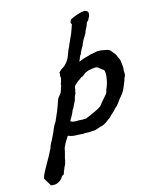

<svg xmlns="http://www.w3.org/2000/svg" viewBox="-143 -828 756 949"><g transform="rotate(-15 235.0 -354.0)"><path d="M293 -513.7Q316.4 -523.4 329.1 -526.4Q341.8 -529.3 355.5 -534.2Q363.3 -534.2 371.6 -536.6Q379.9 -539.1 387.7 -540Q392.6 -541 398.9 -540.5Q405.3 -540 410.2 -540Q420.9 -538.1 434.6 -535.6Q448.2 -533.2 455.1 -527.3Q458 -524.4 460.9 -520Q463.9 -515.6 467.8 -511.7Q474.6 -503.9 478 -497.1Q481.4 -490.2 486.3 -478.5Q488.3 -473.6 489.7 -469.7Q491.2 -465.8 491.2 -460Q492.2 -454.1 492.7 -448.2Q493.2 -442.4 494.1 -435.5Q495.1 -430.7 494.1 -425.3Q493.2 -419.9 493.2 -414.1Q493.2 -408.2 493.7 -402.3Q494.1 -396.5 493.2 -391.6Q491.2 -384.8 488.3 -380.4Q485.4 -376 484.4 -368.2Q476.6 -348.6 469.2 -331.1Q461.9 -313.5 449.2 -298.8Q432.6 -279.3 424.3 -266.6Q416 -253.9 403.3 -245.1Q395.5 -234.4 385.3 -226.1Q375 -217.8 367.2 -208Q356.4 -201.2 346.2 -192.9Q335.9 -184.6 323.2 -179.7Q321.3 -178.7 318.8 -178.2Q316.4 -177.7 311.5 -176.8Q303.7 -174.8 296.9 -171.9Q290 -168.9 282.2 -167Q264.6 -166 255.9 -165Q247.1 -164.1 236.3 -165Q232.4 -165 228.5 -165.5Q224.6 -166 220.7 -164.1Q202.1 -166 181.2 -166.5Q160.2 -167 143.6 -174.8Q137.7 -170.9 136.7 -165Q126 -150.4 121.6 -140.6Q117.2 -130.9 112.3 -121.1Q111.3 -114.3 109.4 -107.9Q107.4 -101.6 106.4 -94.7Q103.5 -83 102.1 -78.6Q100.6 -74.2 99.6 -69.3Q98.6 -65.4 98.6 -61.5Q98.6 -57.6 96.7 -55.7Q95.7 -44.9 90.3 -36.1Q85 -27.3 82 -16.6Q78.1 -11.7 77.1 -5.4Q76.2 1 72.3 5.9Q64.5 7.8 61 14.2Q57.6 20.5 52.7 25.4Q35.2 41 18.6 42Q1 42 -2 39.1Q-6.8 30.3 -13.2 20Q-19.5 9.8 -25.4 0Q-24.4 -4.9 -23.4 -7.8Q-22.5 -10.7 -21.5 -15.6Q-9.8 -40 3.4 -62.5Q16.6 -85 29.3 -108.4Q35.2 -122.1 39.1 -128.4Q43 -134.8 44.9 -140.6Q46.9 -145.5 47.9 -148.9Q48.8 -152.3 50.8 -156.2Q52.7 -161.1 55.2 -165Q57.6 -168.9 60.5 -173.8Q66.4 -187.5 73.2 -200.2Q80.1 -212.9 85 -227.5Q86.9 -232.4 88.9 -235.8Q90.8 -239.3 92.8 -243.2Q94.7 -247.1 97.2 -250Q99.6 -252.9 101.6 -256.8Q104.5 -262.7 106.9 -269Q109.4 -275.4 112.3 -281.2Q114.3 -287.1 117.2 -293Q120.1 -298.8 122.1 -303.7Q127.9 -319.3 133.3 -333.5Q138.7 -347.7 143.6 -362.3Q148.4 -371.1 152.3 -375Q155.3 -377.9 158.7 -382.3Q162.1 -386.7 164.1 -390.6Q168 -404.3 170.9 -410.6Q173.8 -417 174.8 -422.9Q175.8 -427.7 175.8 -431.2Q175.8 -434.6 178.7 -439.5Q179.7 -444.3 181.6 -449.7Q183.6 -455.1 183.6 -460.9Q183.6 -464.8 182.6 -468.3Q181.6 -471.7 183.6 -475.6Q183.6 -484.4 183.6 -487.3Q193.4 -499 205.6 -505.9Q217.8 -512.7 226.6 -524.4Q240.2 -541 247.1 -562Q253.9 -583 264.6 -602.5Q266.6 -611.3 269.5 -614.3Q274.4 -626 279.3 -636.7Q284.2 -647.5 289.1 -658.2Q293.9 -669.9 297.4 -680.7Q300.8 -691.4 304.7 -702.1Q298.8 -709 301.8 -716.3Q304.7 -723.6 308.6 -727.5Q325.2 -735.4 344.7 -742.2Q364.3 -749 383.8 -750Q388.7 -748 393.1 -745.1Q397.5 -742.2 399.4 -737.3Q400.4 -724.6 396 -716.8Q391.6 -709 387.7 -700.2Q385.7 -698.2 382.8 -695.8Q379.9 -693.4 377.9 -690.4Q374 -676.8 371.1 -671.4Q368.2 -666 365.2 -660.2Q363.3 -657.2 362.3 -654.8Q361.3 -652.3 360.4 -649.4Q358.4 -645.5 357.9 -642.6Q357.4 -639.6 355.5 -637.7Q350.6 -629.9 347.2 -624Q343.8 -618.2 338.9 -610.4Q336.9 -603.5 333.5 -598.1Q330.1 -592.8 329.1 -586.9Q326.2 -583 324.2 -579.1Q322.3 -575.2 319.3 -570.3Q311.5 -556.6 310.1 -550.8Q308.6 -544.9 303.7 -541Q302.7 -536.1 300.8 -533.2Q298.8 -530.3 297.9 -525.4Q294.9 -519.5 293.9 -518.1Q293 -516.6 293 -513.7ZM212.9 -234.4Q219.7 -234.4 226.6 -233.4Q233.4 -232.4 239.3 -233.4Q245.1 -234.4 247.1 -233.9Q249 -233.4 251 -233.4Q262.7 -238.3 268.6 -240.7Q274.4 -243.2 279.3 -245.1Q295.9 -252.9 312 -260.3Q328.1 -267.6 338.9 -278.3Q347.7 -291 357.9 -302.2Q368.2 -313.5 378.9 -326.2Q380.9 -331.1 382.8 -335.4Q384.8 -339.8 384.8 -344.7Q392.6 -360.4 397 -377.4Q401.4 -394.5 403.3 -413.1Q404.3 -420.9 403.3 -428.7Q402.3 -436.5 400.4 -441.4Q388.7 -449.2 378.4 -458.5Q368.2 -467.8 352.5 -464.8Q342.8 -462.9 333.5 -461.9Q324.2 -460.9 316.4 -457Q307.6 -454.1 301.3 -448.7Q294.9 -443.4 288.1 -438.5Q283.2 -438.5 279.8 -435.5Q276.4 -432.6 272.5 -429.7Q265.6 -425.8 261.2 -422.4Q256.8 -418.9 252 -414.1Q250 -412.1 247.1 -409.7Q244.1 -407.2 242.2 -405.3Q237.3 -398.4 237.8 -391.1Q238.3 -383.8 234.4 -377Q235.4 -370.1 232.4 -365.2Q229.5 -360.4 226.6 -353.5Q224.6 -348.6 224.1 -344.2Q223.6 -339.8 221.7 -335L210 -311.5Q208 -306.6 205.6 -301.8Q203.1 -296.9 199.2 -293Q194.3 -279.3 187 -266.1Q179.7 -252.9 172.9 -241.2Q180.7 -235.4 191.9 -234.4Q203.1 -233.4 212.9 -234.4Z"/></g></svg>

Font: Seaweed Script
Style: Regular
Weight: 400
Designer: Squid
Foundry: Font Diner, Inc DBA Neapolitan
Version: Version 1.000